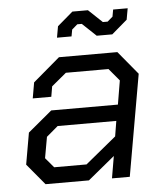

<svg xmlns="http://www.w3.org/2000/svg" viewBox="-50 -718 651 763"><g transform="rotate(-5 275.5 -337.0)"><path d="M31 -84 53 -210 149 -290H415L431 -385L390 -434H220L161 -385L154 -344H80L91 -407L198 -498H431L508 -405L437 0H366L381 -88L274 0H101ZM270 -64 393 -165 403 -226H169L123 -187L108 -103L141 -64ZM300 -622H282L260 -603L255 -576H197L205 -621L267 -674H329L384 -622H403L424 -640L429 -668H487L479 -623L417 -570H355Z"/></g></svg>

Font: Chakra Petch
Style: Italic
Weight: 400
Italic angle: -10°
Designer: Katatrad Aksorn Co.,Ltd.
Foundry: Cadson Demak Co.,Ltd.
Version: Version 1.000; ttfautohint (v1.6)